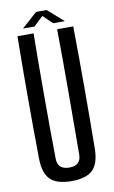

<svg xmlns="http://www.w3.org/2000/svg" viewBox="-100 -961 603 1020"><g transform="rotate(-10 201.5 -451.0)"><path d="M202 8Q122 8 87 -26.5Q52 -61 51 -140Q47 -470 51 -800H138Q136 -635 136 -462.5Q136 -290 138 -125Q138 -65 202 -65Q265 -65 265 -125Q266 -290 266.5 -462.5Q267 -635 265 -800H352Q356 -470 352 -140Q351 -61 316 -26.5Q281 8 202 8ZM87 -835 171 -910H228L313 -835H250L200 -883L149 -835Z"/></g></svg>

Font: Big Shoulders Display SemiBold
Style: Regular
Weight: 600
Designer: Patric King
Foundry: XO Type Co
Version: Version 1.000; ttfautohint (v1.8.2)